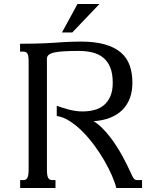

<svg xmlns="http://www.w3.org/2000/svg" viewBox="-20 -933 769 953"><path d="M624.5 -85Q631.3 -70.3 635.7 -61.3Q640.1 -52.2 643.8 -47.4Q647.5 -42.5 651.6 -40.8Q655.8 -39.1 663.1 -39.1H685.1V0H557.1Q550.8 -26.9 535.2 -62.5Q519.5 -98.1 497.6 -136.2Q475.6 -174.3 448 -211.7Q420.4 -249 389.9 -279.8Q359.4 -310.5 326.7 -331.5Q293.9 -352.5 261.7 -357.4V-407.7Q273.9 -403.8 288.3 -398.9Q302.7 -394 318.6 -389.9Q334.5 -385.7 352.3 -382.8Q370.1 -379.9 389.6 -379.9Q420.9 -379.9 448.5 -387.2Q476.1 -394.5 496.1 -411.4Q516.1 -428.2 527.8 -455.3Q539.6 -482.4 539.6 -522Q539.6 -568.4 526.9 -598.9Q514.2 -629.4 491.5 -647.5Q468.8 -665.5 438 -672.9Q407.2 -680.2 371.1 -680.2Q329.1 -680.2 299.1 -678.5Q269 -676.8 250 -672.6Q231 -668.5 221.9 -660.9Q212.9 -653.3 212.9 -641.1V-91.3Q212.9 -75.2 214.6 -64.9Q216.3 -54.7 219.7 -49.1Q223.1 -43.5 228.3 -41.3Q233.4 -39.1 240.7 -39.1H255.4V0H80.1V-39.1H94.2Q101.6 -39.1 106.7 -41.3Q111.8 -43.5 115.2 -49.1Q118.7 -54.7 120.4 -64.9Q122.1 -75.2 122.1 -91.3V-624.5Q122.1 -640.6 120.8 -650.9Q119.6 -661.1 116.2 -666.7Q112.8 -672.4 107.4 -674.6Q102.1 -676.8 94.2 -676.8H79.6V-715.8Q120.6 -715.8 152.1 -716.6Q183.6 -717.3 209 -718.5Q234.4 -719.7 254.9 -721.2Q275.4 -722.7 295.2 -723.9Q314.9 -725.1 335.2 -725.8Q355.5 -726.6 379.9 -726.6Q450.2 -726.6 499.3 -712.9Q548.3 -699.2 579.1 -673.1Q609.9 -647 623.5 -608.9Q637.2 -570.8 637.2 -522Q637.2 -479.5 624.5 -445.6Q611.8 -411.6 587.2 -387.2Q562.5 -362.8 526.6 -348.6Q490.7 -334.5 444.8 -331.5Q467.3 -317.4 487.8 -296.9Q508.3 -276.4 526.4 -252.9Q544.4 -229.5 560.1 -204.8Q575.7 -180.2 588.1 -157.5Q600.6 -134.8 609.9 -115.7Q619.1 -96.7 624.5 -85ZM364.7 -913.1H473.6L338.9 -772H287.6Z"/></svg>

Font: Arian Grqi
Style: Regular
Weight: 400
Designer: Ruben Hakobyan (Tarumian)
Foundry: Ruben Hakobyan (Tarumian)
Version: Version 1.003